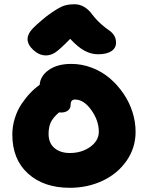

<svg xmlns="http://www.w3.org/2000/svg" viewBox="-20 -915 697 905"><path d="M196.8 -653.8Q165 -653.8 137.5 -679Q109.9 -704.1 109.9 -731Q109.9 -750 125.7 -770.8Q141.6 -791.5 200.2 -838.9Q246.1 -872.6 270.8 -883.8Q295.4 -895 331.1 -895Q379.9 -895 416 -845.2Q435.1 -820.3 457.8 -800.5Q480.5 -780.8 494.1 -772Q507.8 -763.2 517.3 -748.5Q526.9 -733.9 526.9 -713.9Q526.9 -688 504.6 -673.6Q482.4 -659.2 441.9 -659.2Q410.2 -659.2 379.2 -675.5Q348.1 -691.9 311 -731.9Q259.8 -679.7 239 -666.7Q218.3 -653.8 196.8 -653.8ZM309.1 -29.8Q186.5 -29.8 112.3 -96.7Q38.1 -163.6 38.1 -280.8Q38.1 -319.8 49.8 -357.4Q61.5 -395 81.3 -424.6Q101.1 -454.1 122.6 -476.6Q144 -499 167 -515.1Q169.9 -557.1 210.2 -585.4Q250.5 -613.8 315.9 -613.8Q366.2 -613.8 413.3 -595.7Q460.4 -577.6 497.1 -546.4Q533.7 -515.1 561.5 -474.6Q589.4 -434.1 604.2 -387.5Q619.1 -340.8 619.1 -293.9Q619.1 -218.3 576.7 -157.2Q534.2 -96.2 463.6 -63Q393.1 -29.8 309.1 -29.8ZM209 -284.2Q209 -240.2 236.8 -217Q264.6 -193.8 309.1 -193.8Q365.2 -193.8 405.5 -222.9Q445.8 -252 445.8 -293.9Q445.8 -346.7 410.4 -396.2Q375 -445.8 334 -445.8Q313 -445.8 313 -421.9Q313 -404.3 300.8 -394.5Q288.6 -384.8 270 -384.8H257.8Q229 -359.9 219 -337.4Q209 -314.9 209 -284.2Z"/></svg>

Font: Shantell Sans Irregular Bouncy
Style: Regular
Weight: 800
Designer: Stephen Nixon, Anya Danilova, Shantell Martin
Foundry: Arrow Type
Version: Version 1.006;[9816181b4]